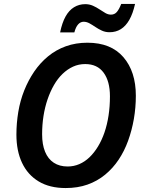

<svg xmlns="http://www.w3.org/2000/svg" viewBox="-20 -941 732 971"><path d="M312 10Q231 10 175.5 -23.5Q120 -57 91.5 -117.5Q63 -178 63 -260Q63 -318 72.5 -375Q82 -432 102.5 -483.5Q123 -535 153 -579Q183 -623 223 -656Q263 -689 313 -707Q363 -725 422 -725Q541 -725 604 -652Q667 -579 667 -457Q667 -397 657 -339.5Q647 -282 628 -229.5Q609 -177 580 -133.5Q551 -90 511.5 -57.5Q472 -25 422.5 -7.5Q373 10 312 10ZM322 -99Q353 -99 381 -111Q409 -123 432.5 -145.5Q456 -168 475.5 -200Q495 -232 508.5 -271.5Q522 -311 529 -357Q536 -403 536 -454Q536 -530 504 -573.5Q472 -617 411 -617Q378 -617 349.5 -604Q321 -591 296.5 -567.5Q272 -544 253 -511Q234 -478 220.5 -438.5Q207 -399 200 -354.5Q193 -310 193 -262Q193 -210 208 -173.5Q223 -137 252 -118Q281 -99 322 -99ZM284 -777Q294 -826 311.5 -857.5Q329 -889 354.5 -904.5Q380 -920 411 -920Q432 -920 450 -912Q468 -904 483.5 -893.5Q499 -883 513 -875Q527 -867 541 -867Q559 -867 570.5 -880Q582 -893 593 -921H663Q652 -872 634 -840.5Q616 -809 591 -793.5Q566 -778 534 -778Q513 -778 495.5 -786Q478 -794 462.5 -804.5Q447 -815 432.5 -823Q418 -831 403 -831Q387 -831 375 -817.5Q363 -804 356 -777Z"/></svg>

Font: Noto Sans Display SemiBold
Style: Italic
Weight: 600
Italic angle: -12°
Designer: Monotype Design Team
Foundry: Monotype Imaging Inc.
Version: Version 2.003